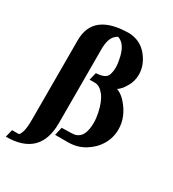

<svg xmlns="http://www.w3.org/2000/svg" viewBox="-179 -686 817 907"><g transform="rotate(30 229.5 -232.5)"><path d="M-4.4 124.5 5.9 83H41.5Q47.4 83 54.9 62Q62.5 41 62.5 -9.3L62 -439.9Q62 -590.3 259.3 -590.3Q319.8 -586.4 356.7 -540.8Q393.6 -495.1 393.6 -442.9Q393.6 -406.7 374.8 -375.5Q356 -344.2 337.9 -333.5Q374 -321.3 406.7 -273.2Q439.5 -225.1 439.5 -170.9Q439.5 -126 417 -87.6Q394.5 -49.3 354 -24.4Q313.5 0.5 263.2 0.5H192.9L203.1 -43.9Q264.6 -43.9 277.3 -47.9Q322.8 -61 322.8 -140.6Q322.8 -165 316.9 -192.4Q305.2 -248 282.2 -277.1Q259.3 -306.2 234.4 -306.6H203.6L213.9 -348.1Q267.1 -350.6 275.9 -377.9Q282.2 -397 282.2 -418.5Q282.2 -437 277.8 -457Q264.6 -533.2 222.2 -548.3L218.8 -549.3Q217.3 -549.3 205.6 -539.6Q180.2 -518.1 180.2 -459.5L180.7 -55.7Q180.7 124.5 -4.4 124.5Z"/></g></svg>

Font: Quaaykop
Style: Bold
Weight: 700
Designer: Tup Wanders
Foundry: Free font, DO NOT SELL
Version: Version 1.00;July 31, 2023;FontCreator 11.5.0.2430 64-bit